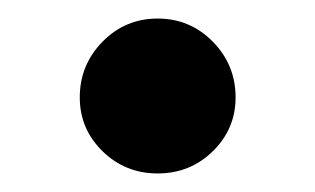

<svg xmlns="http://www.w3.org/2000/svg" viewBox="-20 -439 340 207"><path d="M150 -252Q115 -252 90.5 -276Q66 -300 66 -334Q66 -369 90.5 -394Q115 -419 150 -419Q185 -419 209.5 -394Q234 -369 234 -334Q234 -300 209.5 -276Q185 -252 150 -252Z"/></svg>

Font: DeepMind Serif Text
Style: Regular
Weight: 400
Designer: Frank Grießhammer / Modifications: Colophon Foundry
Foundry: Colophon Foundry
Version: Version 5.003; ttfautohint (v1.8.2)